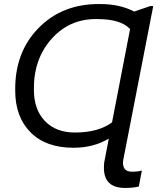

<svg xmlns="http://www.w3.org/2000/svg" viewBox="-20 -718 795 946"><path d="M586 84Q586 128 630 128Q661 128 679 122L664 201Q636 208 596 208Q492 208 492 109Q492 94 493 85Q494 77 516 -35Q441 10 342 10Q206 10 130.5 -66Q55 -142 55 -271Q52 -460 170.5 -580.5Q289 -701 475 -698Q571 -698 641 -661L720 -688H735L590 56Q586 73 586 84ZM349 -65Q464 -65 532 -115L621 -575Q575 -624 460 -624Q324 -627 234.5 -527Q145 -427 147 -276Q147 -178 201.5 -121.5Q256 -65 349 -65Z"/></svg>

Font: Libra Sans
Style: Italic
Weight: 400
Italic angle: -12°
Foundry: Context Ltd
Version: Version 1.002